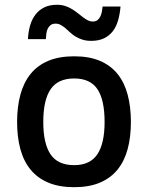

<svg xmlns="http://www.w3.org/2000/svg" viewBox="-20 -760 613 795"><path d="M522 -254.9Q522 -192.4 508.5 -142.6Q495.1 -92.8 466.6 -57.6Q438 -22.5 393.6 -3.7Q349.1 15.1 287.1 15.1Q224.6 15.1 179.7 -3.9Q134.8 -22.9 106.2 -58.1Q77.6 -93.3 64.2 -143.1Q50.8 -192.9 50.8 -254.9Q50.8 -317.9 64.5 -368.2Q78.1 -418.5 106.7 -453.9Q135.3 -489.3 179.9 -508.1Q224.6 -526.9 287.1 -526.9Q349.1 -526.9 393.6 -508.1Q438 -489.3 466.6 -453.9Q495.1 -418.5 508.5 -368.2Q522 -317.9 522 -254.9ZM413.1 -254.9Q413.1 -346.2 383.5 -390.6Q354 -435.1 287.1 -435.1Q220.2 -435.1 189.7 -390.6Q159.2 -346.2 159.2 -254.9Q159.2 -166 189.2 -121.1Q219.2 -76.2 287.1 -76.2Q353 -76.2 383.1 -121.1Q413.1 -166 413.1 -254.9ZM95.7 -598.1Q97.2 -628.4 104.7 -654.5Q112.3 -680.7 127 -699.7Q141.6 -718.8 163.6 -729.5Q185.5 -740.2 215.8 -740.2Q234.9 -740.2 250.2 -735.1Q265.6 -730 278.3 -722.2Q291 -714.4 302 -705.6Q313 -696.8 323.2 -689Q333.5 -681.2 343.5 -676Q353.5 -670.9 364.7 -670.9Q376.5 -670.9 383.8 -676.8Q391.1 -682.6 395.5 -691.9Q399.9 -701.2 401.9 -711.9Q403.8 -722.7 404.8 -732.9H479Q476.6 -702.6 469.2 -676.5Q461.9 -650.4 447.5 -631.3Q433.1 -612.3 411.1 -601.6Q389.2 -590.8 357.9 -590.8Q336.4 -590.8 320.3 -596.2Q304.2 -601.6 291.7 -609.4Q279.3 -617.2 269.5 -626.5Q259.8 -635.7 250.5 -643.6Q241.2 -651.4 231.4 -656.7Q221.7 -662.1 210 -662.1Q197.3 -662.1 189.7 -656.2Q182.1 -650.4 177.7 -641.4Q173.3 -632.3 171.9 -620.8Q170.4 -609.4 169.9 -598.1Z"/></svg>

Font: Clear Sans Medium
Style: Regular
Weight: 500
Foundry: Intel Corporation
Version: Version 1.00